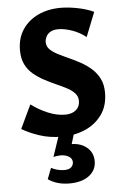

<svg xmlns="http://www.w3.org/2000/svg" viewBox="-62 -716 663 1028"><g transform="rotate(-5 270.0 -202.5)"><path d="M358 -168Q358 -192 342 -209.5Q326 -227 300 -240.5Q274 -254 243.5 -267.5Q213 -281 182 -297.5Q151 -314 124.5 -336Q98 -358 82.5 -389.5Q67 -421 67 -465Q67 -530 98 -576.5Q129 -623 182.5 -648Q236 -673 304 -673Q344 -673 393 -663.5Q442 -654 481 -636L429 -505Q395 -532 354.5 -546Q314 -560 281 -560Q254 -560 238 -550Q222 -540 215 -525.5Q208 -511 208 -497Q208 -474 224 -458Q240 -442 266 -428.5Q292 -415 323.5 -401Q355 -387 386 -370Q417 -353 443 -330Q469 -307 485 -275.5Q501 -244 501 -200Q501 -129 466 -81Q431 -33 374.5 -9Q318 15 251 15Q185 15 130 -3.5Q75 -22 37 -45L97 -172Q138 -141 186 -121Q234 -101 278 -101Q315 -101 336.5 -119Q358 -137 358 -168ZM236 0H317L291 86L234 75Q244 67 260 63Q276 59 296 59Q348 59 381 87Q414 115 414 161Q414 209 375 238.5Q336 268 269 268Q235 268 206 259.5Q177 251 155 235L178 176Q191 184 210.5 189Q230 194 247 194Q274 194 285.5 182.5Q297 171 297 156Q297 136 278.5 125Q260 114 235 114Q225 114 215.5 115.5Q206 117 196 119Z"/></g></svg>

Font: Ysabeau Office ExtraBold
Style: Regular
Weight: 800
Designer: Christian Thalmann (Catharsis Fonts)
Version: Version 2.001;gftools[0.9.30]; featfreeze: tnum,lnum,ss02